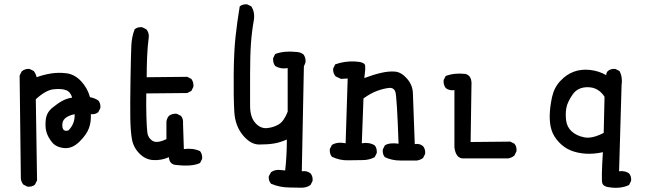

<svg xmlns="http://www.w3.org/2000/svg" viewBox="-20 -749 3040 903"><path d="M109.4 128.9 89.8 119.1Q80.1 107.4 78.1 91.8L72.3 -393.6L82 -413.1Q97.7 -426.8 119.1 -424.8L138.7 -415Q148.4 -403.3 152.3 -385.7Q183.6 -397.5 219.2 -403.3Q254.9 -409.2 293 -404.3Q331.1 -399.4 361.3 -367.2Q391.6 -335 403.3 -292Q424.8 -288.1 442.4 -276.4Q454.1 -262.7 452.1 -241.2L442.4 -221.7Q428.7 -210 407.2 -211.9Q409.2 -176.8 398.4 -146.5Q387.7 -116.2 353.5 -82.5Q319.3 -48.8 281.2 -52.7Q243.2 -56.6 224.1 -80.6Q205.1 -104.5 198.2 -128.9Q191.4 -153.3 195.3 -186.5Q199.2 -219.7 225.1 -241.2Q251 -262.7 272.5 -274.4Q293.9 -286.1 319.3 -290Q311.5 -317.4 290 -325.2Q268.6 -333 231.9 -329.1Q195.3 -325.2 148.4 -282.2L154.3 99.6L144.5 119.1Q130.9 130.9 109.4 128.9ZM301.8 -135.7Q333 -167 331.1 -211.9Q301.8 -206.1 286.1 -192.4Q270.5 -178.7 273.4 -153.3Q276.4 -127.9 301.8 -135.7Z M812.5 27.3Q776.4 26.4 774.4 -9.8Q739.3 5.9 701.7 3.9Q664.1 2 635.7 -26.9Q607.4 -55.7 600.6 -93.8Q593.8 -131.8 592.8 -195.3Q591.8 -258.8 593.8 -376Q595.7 -493.2 597.7 -534.7Q599.6 -576.2 613.3 -611.3Q627 -623 648.4 -621.1L668 -611.3Q681.6 -595.7 679.7 -574.2Q673.8 -529.3 671.9 -481.9Q669.9 -434.6 669.9 -385.7L860.4 -387.7L879.9 -377.9Q891.6 -362.3 889.6 -340.8L879.9 -321.3L860.4 -311.5L668 -309.6Q667 -253.9 668.5 -202.6Q669.9 -151.4 672.9 -126Q675.8 -100.6 696.8 -86.9Q717.8 -73.2 762.7 -94.7V-176.8Q764.6 -192.4 774.4 -204.1Q790 -215.8 811.5 -213.9L831.1 -204.1Q842.8 -190.4 840.8 -168.9L844.7 -47.9Q887.7 -53.7 920.9 -38.1Q932.6 -23.4 930.7 -2L920.9 17.6Q883.8 35.2 812.5 27.3Z M1342.8 132.8Q1295.9 132.8 1254.9 115.2Q1242.2 101.6 1244.1 80.1L1254.9 60.5Q1274.4 46.9 1301.8 50.8L1321.3 52.7Q1325.2 17.6 1327.1 -19Q1329.1 -55.7 1329.1 -92.8Q1297.9 -79.1 1269 -74.2Q1240.2 -69.3 1199.2 -69.3Q1158.2 -69.3 1122.1 -113.3Q1085.9 -157.2 1082 -222.7Q1078.1 -288.1 1079.1 -397.5Q1080.1 -506.8 1087.9 -577.6Q1095.7 -648.4 1107.4 -718.8Q1121.1 -730.5 1142.6 -728.5L1162.1 -718.8Q1179.7 -691.4 1173.8 -654.3Q1164.1 -599.6 1160.2 -543.5Q1156.2 -487.3 1156.2 -396.5Q1156.2 -305.7 1156.2 -252Q1156.2 -198.2 1180.7 -170.9Q1205.1 -143.6 1235.8 -146.5Q1266.6 -149.4 1291 -164.1Q1315.4 -178.7 1333 -223.6V-428.7Q1299.8 -422.9 1274.4 -438.5Q1262.7 -454.1 1264.6 -475.6L1274.4 -495.1Q1317.4 -510.7 1370.1 -504.9Q1391.6 -504.9 1407.2 -493.2Q1418.9 -477.5 1417 -456.1L1409.2 -436.5L1399.4 56.6Q1422.9 52.7 1440.4 66.4Q1452.1 80.1 1450.2 101.6L1440.4 121.1Q1420.9 134.8 1394.5 133.8Q1368.2 132.8 1342.8 132.8Z M1862.3 5.9Q1823.2 5.9 1790 -9.8Q1778.3 -23.4 1780.3 -45.9L1790 -65.4Q1811.5 -79.1 1854.5 -73.2Q1846.7 -295.9 1839.4 -316.9Q1832 -337.9 1809.1 -335.4Q1786.1 -333 1755.4 -322.3Q1724.6 -311.5 1689.5 -286.1L1681.6 -75.2Q1716.8 -81.1 1742.2 -65.4Q1753.9 -51.8 1752 -29.3L1742.2 -9.8Q1716.8 3.9 1685.5 3.9Q1654.3 3.9 1616.2 4.9Q1578.1 5.9 1541 -11.7Q1529.3 -25.4 1531.2 -47.9L1541 -67.4Q1566.4 -83 1605.5 -75.2L1615.2 -379.9L1584 -377.9L1558.6 -389.6Q1544.9 -405.3 1546.9 -426.8L1556.6 -446.3Q1599.6 -461.9 1647.5 -460Q1695.3 -458 1697.3 -440.4Q1699.2 -422.9 1693.4 -381.8Q1734.4 -397.5 1772 -406.2Q1809.6 -415 1838.9 -412.1Q1868.2 -409.2 1894.5 -378.9Q1920.9 -348.6 1921.9 -310.5Q1922.9 -272.5 1930.7 -71.3Q1954.1 -75.2 1969.7 -61.5Q1981.4 -47.9 1979.5 -25.4L1969.7 -5.9Q1956.1 3.9 1940.4 5.9Z M2158.2 -3.9Q2124 -3.9 2117.2 -55.7V-325.2Q2093.8 -321.3 2076.2 -335Q2064.5 -350.6 2066.4 -372.1L2076.2 -391.6Q2117.2 -407.2 2168 -401.4Q2201.2 -394.5 2197.3 -344.7L2193.4 -81.1L2379.9 -83L2399.4 -73.2Q2411.1 -59.6 2409.2 -38.1L2399.4 -17.6Q2385.7 -5.9 2368.2 -3.9Z M2852.5 132.8Q2817.4 129.9 2812.5 111.8Q2807.6 93.8 2815.4 -33.2Q2770.5 -23.4 2731.9 -26.4Q2693.4 -29.3 2663.1 -42Q2632.8 -54.7 2608.4 -80.6Q2584 -106.4 2574.2 -136.7Q2564.5 -167 2565.4 -207Q2566.4 -247.1 2576.2 -292Q2585.9 -336.9 2615.2 -368.2Q2644.5 -399.4 2679.7 -412.1Q2714.8 -424.8 2756.3 -419.9Q2797.9 -415 2831.1 -395.5Q2831.1 -407.2 2838.9 -415Q2852.5 -426.8 2874 -424.8L2893.6 -415Q2909.2 -385.7 2903.3 -346.7L2891.6 56.6Q2918.9 52.7 2938.5 66.4Q2950.2 80.1 2948.2 101.6L2938.5 121.1Q2901.4 138.7 2852.5 132.8ZM2819.3 -124 2823.2 -293.9Q2794.9 -337.9 2746.1 -338.9Q2697.3 -339.8 2672.9 -304.2Q2648.4 -268.6 2643.6 -241.2Q2638.7 -213.9 2642.6 -182.6Q2646.5 -151.4 2668.9 -130.9Q2691.4 -110.4 2728 -103Q2764.6 -95.7 2819.3 -124Z"/></svg>

Font: NaikaiFont
Style: Regular
Weight: 400
Version: Version 1.67